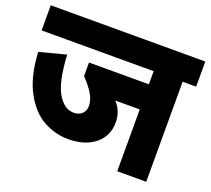

<svg xmlns="http://www.w3.org/2000/svg" viewBox="-122 -791 1025 934"><g transform="rotate(20 390.0 -324.0)"><path d="M10 -414 147 -450Q155 -310 189.5 -252.5Q224 -195 272 -195Q299 -195 315.5 -210Q332 -225 332 -250Q332 -281 314 -311.5Q296 -342 260 -380V-450H570V-518H-10V-648H790V-518H720V0H570V-320H443Q482 -279 482 -220Q482 -150 430 -107.5Q378 -65 292 -65Q223 -65 162 -99Q101 -133 59 -211Q17 -289 10 -414Z"/></g></svg>

Font: Madhuban Bold
Style: Regular
Weight: 700
Designer: jaikishan Patel
Foundry: MagicType
Version: Version 1.000